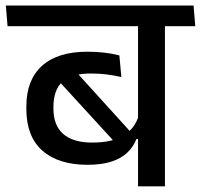

<svg xmlns="http://www.w3.org/2000/svg" viewBox="-40 -654 705 674"><path d="M539 -587.5H444.5V0H539ZM398 -562H645.5L639.5 -634.5H392ZM-13.5 -562H546L540 -634.5H-19.5ZM148.5 -389 372.5 -144.5 426.5 -182 211 -419.5ZM52.5 -271.5Q52.5 -175 108.8 -125.2Q165 -75.5 267.5 -75.5Q317 -75.5 351.5 -86.8Q386 -98 407.2 -118.5Q428.5 -139 439 -166H451.5L447.5 -250Q434.5 -204 394.8 -178.8Q355 -153.5 283.5 -153.5Q217 -153.5 182.2 -183.5Q147.5 -213.5 147.5 -273.5V-278Q147.5 -339 179.8 -367.5Q212 -396 279 -396Q307.5 -396 334 -392.8Q360.5 -389.5 386 -383.5L379 -459.5Q354 -466 326.2 -469.2Q298.5 -472.5 267.5 -472.5Q162 -472.5 107.2 -422.8Q52.5 -373 52.5 -280Z"/></svg>

Font: Anek Devanagari Medium Medium
Style: Regular
Weight: 500
Version: Version 1.003